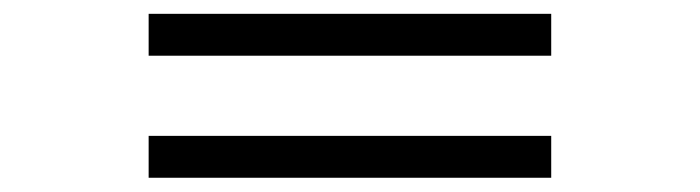

<svg xmlns="http://www.w3.org/2000/svg" viewBox="-20 -426 1002 275"><path d="M192.9 -171.4V-231.4H769.5V-171.4ZM192.9 -346.2V-406.2H769.5V-346.2Z"/></svg>

Font: Doulos SIL Afr
Style: Regular
Weight: 400
Designer: Walt Agee, Victor Gaultney, Peter Martin, Debbi Hosken, Becca Hirsbrunner
Foundry: SIL International
Version: Version 5.000